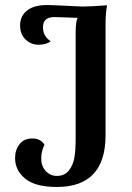

<svg xmlns="http://www.w3.org/2000/svg" viewBox="-20 -730 524 764"><path d="M206 14Q121 14 80.5 -19Q40 -52 40 -101Q40 -133 57.5 -156Q75 -179 109 -179Q142 -179 157 -154Q144 -128 144 -99Q144 -69 162 -49.5Q180 -30 206 -30Q237 -30 254 -51.5Q271 -73 276 -102.5Q281 -132 281 -179V-599Q281 -645 289 -659L201 -662Q151 -664 151 -622Q151 -585 182 -566Q164 -552 133 -552Q104 -552 82 -572.5Q60 -593 60 -629Q60 -666 87.5 -688Q115 -710 167 -710Q184 -710 232 -707.5Q280 -705 309 -704Q341 -704 406 -709Q400 -677 400 -633V-192Q400 14 206 14Z"/></svg>

Font: Arima Koshi Semi Bold
Style: Regular
Weight: 600
Designer: Joana Correia and Natanael Gama
Foundry: NDISCOVER
Version: Version 1.019;PS 001.019;hotconv 1.0.88;makeotf.lib2.5.64775